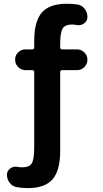

<svg xmlns="http://www.w3.org/2000/svg" viewBox="-20 -760 540 1011"><path d="M360.4 -630.9Q323.2 -630.9 310.1 -610.4Q296.9 -589.8 296.9 -525.4V-510.7Q296.9 -500 307.6 -500H385.7Q408.2 -500 424.3 -483.9Q440.4 -467.8 440.4 -446.3Q440.4 -422.9 424.3 -406.7Q408.2 -390.6 385.7 -390.6H307.6Q296.9 -390.6 296.9 -379.9V35.2Q296.9 138.7 256.3 184.6Q215.8 230.5 127 230.5Q94.7 230.5 70.3 225.6Q46.9 222.7 31.7 203.6Q16.6 184.6 16.6 160.2Q16.6 140.6 32.7 127.9Q48.8 115.2 70.3 118.2Q85.9 121.1 96.7 121.1Q133.8 121.1 147 100.6Q160.2 80.1 160.2 14.6V-379.9Q160.2 -390.6 149.4 -390.6H114.3Q91.8 -390.6 75.7 -406.7Q59.6 -422.9 59.6 -446.3Q59.6 -468.8 75.7 -484.4Q91.8 -500 114.3 -500H149.4Q160.2 -500 160.2 -510.7V-544.9Q160.2 -648.4 200.7 -694.3Q241.2 -740.2 330.1 -740.2Q362.3 -740.2 386.7 -736.3Q410.2 -733.4 425.3 -714.4Q440.4 -695.3 440.4 -669.9Q440.4 -650.4 424.3 -637.7Q408.2 -625 386.7 -627.9Q370.1 -630.9 360.4 -630.9Z"/></svg>

Font: Rounded-X Mgen+ 1m bold
Style: Bold
Weight: 700
Designer: [Source Han Sans]
Ryoko NISHIZUKA  (kana & ideographs); Paul D. Hunt (Latin, Greek & Cyrillic); Wenlong ZHANG  (bopomofo
Version: Version 1.059.20150602